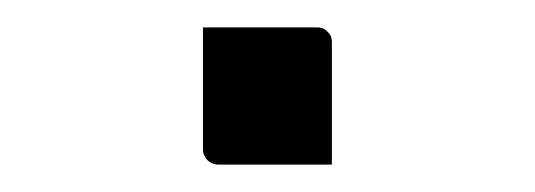

<svg xmlns="http://www.w3.org/2000/svg" viewBox="-20 -380 390 140"><path d="M222 -260Q207 -260 194 -260Q181 -260 167.5 -260Q154 -260 139 -260Q136 -260 133.5 -261.5Q131 -263 129.5 -265.5Q128 -268 128 -271V-360Q143 -360 156.5 -360Q170 -360 183 -360Q196 -360 211 -360Q215 -360 217 -358.5Q219 -357 220.5 -355Q222 -353 222 -349Z"/></svg>

Font: Recursive Light
Style: Regular
Weight: 300
Version: Version 1.085